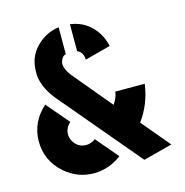

<svg xmlns="http://www.w3.org/2000/svg" viewBox="-103 -785 848 881"><g transform="rotate(-15 321.5 -344.5)"><path d="M280.3 -150.4Q259.8 -134.8 236.3 -134.8Q196.3 -134.8 175.8 -170.9Q167 -186.5 167 -204.1Q168 -234.4 192.4 -255.9L101.6 -362.3Q30.3 -298.8 29.3 -208Q29.3 -113.3 101.6 -50.8Q161.1 0 238.3 0Q310.5 -1 369.1 -45.9ZM335 -513.7Q334 -549.8 306.6 -561.5V-689.5Q387.7 -678.7 431.6 -609.4Q450.2 -579.1 457 -545.9ZM252.9 -561.5Q234.4 -557.6 227.5 -533.2Q225.6 -526.4 225.6 -520.5Q226.6 -497.1 249 -466.8L404.3 -280.3Q423.8 -306.6 427.7 -336.9H567.4Q555.7 -245.1 501 -169.9L613.3 -36.1L475.6 0L152.3 -383.8Q103.5 -446.3 99.6 -503.9Q99.6 -511.7 99.6 -519.5Q99.6 -602.5 166 -653.3Q204.1 -682.6 252.9 -689.5Z"/></g></svg>

Font: Post No Bills Colombo ExtraBold
Style: Regular
Weight: 800
Designer: Kosala Senevirathne, Siva Puranthara, Lasantha Premarathna, Tharique Azeez
Foundry: Mooniak
Version: Version 1.220 ; ttfautohint (v1.6)